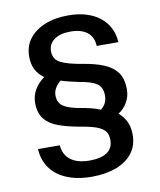

<svg xmlns="http://www.w3.org/2000/svg" viewBox="-84 -806 733 882"><g transform="rotate(-10 282.5 -364.5)"><path d="M273 10Q222 10 181.5 -2Q141 -14 112.5 -36Q84 -58 68.5 -89.5Q53 -121 51 -158H153Q155 -127 171 -106Q187 -85 214 -75Q241 -65 275 -65Q330 -65 358 -84.5Q386 -104 386 -141Q386 -168 373.5 -183.5Q361 -199 332.5 -209Q304 -219 254 -227Q199 -237 158.5 -252Q118 -267 96.5 -295Q75 -323 75 -369Q75 -402 91.5 -430.5Q108 -459 137 -479Q110 -498 97.5 -523.5Q85 -549 85 -583Q85 -631 111 -665.5Q137 -700 184 -719.5Q231 -739 294 -739Q341 -739 378 -727.5Q415 -716 441.5 -695Q468 -674 483 -644.5Q498 -615 500 -578H399Q398 -608 384 -627Q370 -646 346.5 -655Q323 -664 292 -664Q243 -664 215.5 -644Q188 -624 188 -590Q188 -552 221 -535.5Q254 -519 321 -508Q378 -499 418 -482.5Q458 -466 479.5 -437Q501 -408 501 -358Q501 -325 485.5 -298Q470 -271 444 -254Q467 -234 479 -208.5Q491 -183 491 -148Q491 -98 464 -62.5Q437 -27 387.5 -8.5Q338 10 273 10ZM368 -286Q383 -299 390 -313.5Q397 -328 397 -347Q397 -386 372 -403Q347 -420 291 -429Q267 -434 246.5 -439Q226 -444 208 -450Q192 -437 182.5 -421Q173 -405 173 -387Q173 -352 198 -335.5Q223 -319 277 -310Q302 -306 325.5 -300Q349 -294 368 -286Z"/></g></svg>

Font: Mona Sans ExtraLight Medium
Style: Regular
Weight: 500
Version: Version 2.000